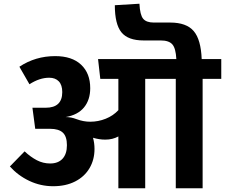

<svg xmlns="http://www.w3.org/2000/svg" viewBox="-20 -1010 1207 1030"><path d="M1167 -587H1067V0H923V-587H759V0H615V-278Q584 -261 545 -261Q512 -261 479 -271Q487 -242 487 -211Q487 -153 460 -107.5Q433 -62 383 -36.5Q333 -11 265 -11Q198 -11 137.5 -39.5Q77 -68 33 -117L112 -198Q144 -168 177.5 -150.5Q211 -133 249 -133Q292 -133 315.5 -158.5Q339 -184 339 -231Q339 -278 317 -298.5Q295 -319 249 -319H169L154 -432H225Q314 -432 314 -516Q314 -554 295.5 -573.5Q277 -593 244 -593Q192 -593 138 -558L84 -652Q170 -709 276 -709Q366 -709 415 -663Q464 -617 464 -537Q464 -474 430.5 -433.5Q397 -393 332 -382Q362 -382 390 -371Q427 -357 464 -357Q507 -357 547 -373Q587 -389 615 -419V-587H518L506 -693H926Q923 -751 904.5 -772Q886 -793 842 -793H750Q667 -793 631.5 -836.5Q596 -880 596 -982L728 -990Q731 -930 748 -909.5Q765 -889 805 -889H893Q980 -889 1019 -843.5Q1058 -798 1062 -693H1167Z"/></svg>

Font: FiraGOUPP
Style: Bold
Weight: 700
Designer: bBox Type
Foundry: bBox Type GmbH
Version: Version 1.001